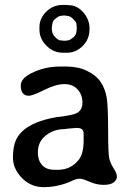

<svg xmlns="http://www.w3.org/2000/svg" viewBox="-20 -767 558 789"><path d="M192.9 -648.4Q192.9 -628.4 206.3 -615Q219.7 -601.6 227.1 -601.1Q234.4 -600.6 235.4 -600.6L242.2 -599.6H249.5L261.2 -601.6Q266.6 -601.6 280.3 -612.5Q293.9 -623.5 293.9 -637.2L295.4 -645.5V-656.2L294.9 -657.7V-661.1Q293.9 -665 293.9 -670.4Q293.9 -675.8 281 -688.7Q268.1 -701.7 256.3 -701.7L247.6 -703.1H238.8L227.1 -701.2Q221.7 -701.2 208.5 -690.7Q195.3 -680.2 195.3 -668.5L192.9 -655.3ZM203.1 -69.3H218.8Q271.5 -69.3 304.2 -111.3Q323.7 -136.2 323.7 -190.4V-217.8Q323.7 -241.2 296.9 -241.2H291L287.6 -240.7L262.7 -238.8Q245.6 -236.3 243.7 -236.3Q201.7 -236.3 168.7 -210.7Q135.7 -185.1 135.7 -141.6V-138.2Q135.7 -108.4 152.8 -88.9Q169.9 -69.3 203.1 -69.3ZM236.8 -746.6H253.9Q260.7 -745.6 263.7 -745.6Q295.9 -745.6 322 -716.6Q348.1 -687.5 348.1 -648.4L347.7 -645.5Q347.7 -606 319.8 -578.1Q292 -550.3 255.4 -550.3H238.8Q199.7 -550.3 170.9 -579.1Q142.1 -607.9 142.1 -645.5V-655.8Q142.1 -690.9 169.9 -718.8Q197.8 -746.6 236.8 -746.6ZM98.1 -373.5Q65.4 -373.5 65.4 -416Q65.4 -444.3 108.9 -466.3Q163.6 -493.7 228 -493.7H252Q300.3 -493.7 337.6 -475.8Q375 -458 394 -429.4Q413.1 -400.9 418.7 -364Q424.3 -327.1 424.3 -231.2Q424.3 -135.3 429.2 -115Q434.1 -94.7 447.3 -74.7Q460.4 -54.7 460.4 -41.3Q460.4 -27.8 447.3 -17.6Q434.1 -7.3 405.8 -7.3Q377.4 -7.3 348.4 -20Q319.3 -32.7 307.9 -32.7Q296.4 -32.7 283.2 -27.3L264.2 -18.6Q212.9 2 159.7 2Q106.4 2 69.8 -35.9Q33.2 -73.7 33.2 -119.4Q33.2 -165 45.9 -192.4Q76.2 -256.3 187.5 -280.8Q202.6 -284.2 210 -285.2L244.1 -289.6Q281.2 -295.4 293.5 -301.3Q318.8 -313.5 318.8 -345.5Q318.8 -377.4 299.1 -399.4Q279.3 -421.4 244.6 -421.4Q210 -421.4 162.1 -397.5Q114.3 -373.5 98.1 -373.5Z"/></svg>

Font: Averia Libre
Style: Regular
Weight: 400
Version: Version 1.002